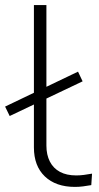

<svg xmlns="http://www.w3.org/2000/svg" viewBox="-22 -725 387 753"><path d="M272 8Q197 8 154 -33Q111 -74 111 -147V-705H160V-154Q160 -118 173.5 -91.5Q187 -65 213 -51Q239 -37 277 -37Q291 -37 307 -39Q323 -41 339 -44L336 1Q319 4 303.5 6Q288 8 272 8ZM16 -270 -2 -307 284 -444 302 -406Z"/></svg>

Font: Nunito Sans 10pt Expanded ExtraLight
Style: Regular
Weight: 250
Width: 7
Designer: Vernon Adams
Foundry: Vernon Adams
Version: Version 3.101;gftools[0.9.27]